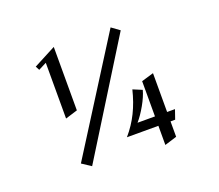

<svg xmlns="http://www.w3.org/2000/svg" viewBox="-119 -872 1205 1055"><g transform="rotate(-20 483.5 -345.0)"><path d="M157 -635 169 -612 216 -636V-310L287 -332V-703ZM617 -697 208 -50 261 -15 664 -663ZM750 -381 679 -360V-154H577Q604 -185 630 -231Q656 -277 666 -314L613 -336Q596 -266 567.5 -208Q539 -150 495 -99H679V13L750 -9V-99H777L796 -154H750Z"/></g></svg>

Font: Amita
Style: Regular
Weight: 400
Designer: Eduardo Rodriguez Tunni, Modular Infotech, Brian J. Bonislawsky
Foundry: Eduardo Rodriguez Tunni, Modular Infotech, Brian J. Bonislawsky
Version: Version 1.004